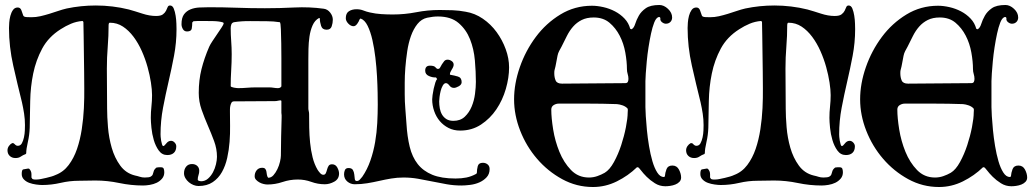

<svg xmlns="http://www.w3.org/2000/svg" viewBox="-20 -741 4144 769"><path d="M310 -657Q286 -655 264.5 -646Q243 -637 223 -624Q174 -593 149 -546.5Q124 -500 113 -446.5Q102 -393 101 -336.5Q100 -280 99 -229Q98 -200 91.5 -172Q85 -144 85 -127L83 -124Q72 -120 63.5 -114Q55 -108 42 -108Q28 -108 19 -116.5Q10 -125 10 -139Q10 -148 15.5 -156Q21 -164 29 -168L35 -167Q38 -164 42 -160.5Q46 -157 51 -157Q62 -157 67.5 -167Q73 -177 76 -191Q79 -205 79.5 -219Q80 -233 80 -240Q80 -263 76.5 -286Q73 -309 68 -331Q50 -403 33 -478.5Q16 -554 16 -629Q16 -637 17 -650.5Q18 -664 21.5 -677.5Q25 -691 32 -701Q39 -711 51 -711Q62 -711 66 -699Q70 -687 73 -679Q75 -673 87.5 -672.5Q100 -672 106 -672Q124 -672 141.5 -676Q159 -680 177 -685.5Q195 -691 212.5 -697Q230 -703 247 -707Q304 -719 364 -719Q397 -719 430.5 -715Q464 -711 496 -703Q521 -696 550 -686.5Q579 -677 605 -677Q624 -677 632.5 -683.5Q641 -690 645 -698Q649 -706 651.5 -712.5Q654 -719 661 -719Q671 -719 676 -706.5Q681 -694 683.5 -678Q686 -662 686.5 -646Q687 -630 687 -624Q687 -570 677 -517.5Q667 -465 655 -413.5Q643 -362 633 -309.5Q623 -257 623 -203Q623 -200 623.5 -192.5Q624 -185 625.5 -177Q627 -169 629 -162.5Q631 -156 634 -156Q638 -156 646 -166.5Q654 -177 665 -177Q673 -177 679.5 -170Q686 -163 686 -155Q686 -138 676.5 -129Q667 -120 650 -120Q629 -120 616 -138Q603 -156 596 -180Q589 -204 586.5 -229Q584 -254 584 -269Q584 -292 586.5 -314.5Q589 -337 589 -360Q589 -381 584.5 -410.5Q580 -440 571 -472.5Q562 -505 548 -536.5Q534 -568 515 -593.5Q496 -619 472.5 -634.5Q449 -650 420 -650Q417 -650 416 -647Q415 -644 415 -642Q415 -597 411.5 -554Q408 -511 408 -466Q408 -426 408.5 -386Q409 -346 409 -306Q409 -274 412.5 -231.5Q416 -189 427.5 -149Q439 -109 461.5 -78Q484 -47 521 -38Q531 -36 540 -33Q549 -30 560 -30Q577 -30 583.5 -33.5Q590 -37 592 -43Q594 -49 596 -56Q598 -63 607 -70Q612 -71 616 -71Q620 -71 625 -71Q634 -71 636 -64.5Q638 -58 638 -51Q638 -36 629 -25.5Q620 -15 607.5 -9Q595 -3 580 -0.5Q565 2 553 2Q505 2 457.5 -8Q410 -18 362 -18Q345 -18 329 -17.5Q313 -17 296 -17Q259 -17 222.5 -8.5Q186 0 149 0Q139 0 124.5 -2Q110 -4 97.5 -8.5Q85 -13 76 -22Q67 -31 67 -44Q67 -61 73 -62.5Q79 -64 93 -66L97 -65Q106 -56 106 -43V-30L110 -24Q115 -22 119 -22Q123 -22 127 -22Q134 -22 144 -24Q154 -26 165 -28.5Q176 -31 186 -34Q196 -37 202 -40Q234 -52 255 -80Q276 -108 288.5 -144.5Q301 -181 307.5 -223.5Q314 -266 316 -308Q318 -350 317.5 -387.5Q317 -425 317 -453Q317 -490 316 -526Q315 -562 315 -599L314 -653L312 -656Z M1105 -339Q1099 -339 1093 -337.5Q1087 -336 1081 -336Q1039 -336 999 -335.5Q959 -335 917 -335Q910 -335 907 -329.5Q904 -324 902.5 -317Q901 -310 901 -302.5Q901 -295 901 -291Q901 -268 901.5 -237Q902 -206 899.5 -173Q897 -140 890 -108.5Q883 -77 869 -52Q855 -27 832 -11.5Q809 4 775 4Q765 4 755 0Q745 -4 736.5 -11Q728 -18 722.5 -27.5Q717 -37 717 -47Q717 -63 725.5 -73.5Q734 -84 749 -84Q762 -84 770 -76.5Q778 -69 778 -57Q778 -48 775 -39.5Q772 -31 772 -22Q772 -18 777 -16.5Q782 -15 785 -15Q801 -15 813 -25.5Q825 -36 833 -51Q841 -66 845 -83Q849 -100 849 -113Q849 -145 837.5 -176Q826 -207 812.5 -238Q799 -269 787.5 -301.5Q776 -334 776 -369Q776 -420 787 -464Q798 -508 818 -554Q822 -563 831 -576.5Q840 -590 849.5 -604Q859 -618 867 -630Q875 -642 876 -647L874 -651Q858 -656 834 -656.5Q810 -657 793 -657Q783 -657 774 -657Q765 -657 755 -656L750 -651Q750 -638 748 -626.5Q746 -615 729 -615Q718 -615 712.5 -624.5Q707 -634 707 -644Q707 -670 717 -683.5Q727 -697 743 -703.5Q759 -710 778.5 -711Q798 -712 817 -712Q874 -712 929 -710Q984 -708 1041 -708Q1099 -708 1159 -711Q1219 -714 1277 -706Q1292 -704 1302.5 -690.5Q1313 -677 1313 -662Q1313 -649 1308.5 -635.5Q1304 -622 1288 -622Q1271 -622 1266 -637.5Q1261 -653 1261 -667L1259 -669H1258Q1241 -660 1232 -639.5Q1223 -619 1219.5 -594.5Q1216 -570 1215.5 -545.5Q1215 -521 1215 -504V-307Q1215 -302 1216.5 -296Q1218 -290 1218 -285Q1218 -260 1218.5 -230Q1219 -200 1222 -169.5Q1225 -139 1232 -111Q1239 -83 1252 -61Q1255 -56 1261.5 -48.5Q1268 -41 1275 -41Q1282 -41 1285 -47.5Q1288 -54 1290 -62Q1292 -70 1296 -76.5Q1300 -83 1310 -83Q1324 -83 1331 -70Q1338 -57 1338 -46Q1338 -24 1319 -13.5Q1300 -3 1281 -3Q1253 -3 1227 -12.5Q1201 -22 1173 -22Q1141 -22 1111.5 -12Q1082 -2 1051 -2Q1045 -2 1036 -4Q1027 -6 1019 -10.5Q1011 -15 1005.5 -21Q1000 -27 1000 -35Q1000 -49 1008 -59Q1016 -69 1030 -69Q1039 -69 1042.5 -64.5Q1046 -60 1047 -54Q1048 -48 1049 -41Q1050 -34 1054 -29Q1066 -29 1075 -39Q1084 -49 1091 -63.5Q1098 -78 1101.5 -93.5Q1105 -109 1105 -118Q1105 -156 1106 -194Q1107 -232 1108 -270Q1108 -276 1108 -279.5Q1108 -283 1107 -289V-337ZM1093 -388Q1103 -388 1107 -395V-473Q1107 -480 1107 -507.5Q1107 -535 1106.5 -566.5Q1106 -598 1105 -623.5Q1104 -649 1101 -652Q1088 -654 1075 -655Q1062 -656 1049 -656Q1017 -656 982.5 -656.5Q948 -657 917 -652Q909 -650 906.5 -643Q904 -636 904 -628Q904 -602 906 -576Q908 -550 908 -524Q908 -492 906 -460Q904 -428 904 -396Q904 -394 908 -392.5Q912 -391 917 -390Q922 -389 927 -388.5Q932 -388 934 -388Q951 -388 969 -389.5Q987 -391 1004 -391H1059Q1067 -391 1076 -389.5Q1085 -388 1093 -388Z M1741 -701Q1767 -701 1793 -700Q1819 -699 1845 -694Q1882 -688 1914 -666Q1946 -644 1969 -612.5Q1992 -581 2005.5 -544Q2019 -507 2019 -471Q2019 -430 2006 -385Q1993 -340 1968 -303Q1943 -266 1906.5 -242Q1870 -218 1823 -218Q1797 -218 1776.5 -228.5Q1756 -239 1741.5 -256Q1727 -273 1719 -296Q1711 -319 1711 -343Q1711 -348 1712.5 -360Q1714 -372 1717 -385.5Q1720 -399 1723.5 -410Q1727 -421 1731 -424L1727 -430L1725 -431Q1713 -430 1698 -436.5Q1683 -443 1683 -458Q1683 -478 1702 -478Q1719 -478 1724 -471.5Q1729 -465 1734 -465Q1740 -465 1743 -471Q1746 -477 1750 -483.5Q1754 -490 1759 -496Q1764 -502 1773 -502Q1781 -502 1789 -496.5Q1797 -491 1797 -482Q1797 -474 1789.5 -462.5Q1782 -451 1782 -444Q1782 -441 1786 -441Q1799 -439 1814 -434.5Q1829 -430 1829 -412Q1829 -402 1817.5 -395.5Q1806 -389 1798 -389Q1787 -389 1780 -398.5Q1773 -408 1766 -408Q1759 -408 1753.5 -398.5Q1748 -389 1745 -377Q1742 -365 1740.5 -353Q1739 -341 1739 -335Q1739 -321 1741.5 -307Q1744 -293 1750.5 -282Q1757 -271 1768 -264Q1779 -257 1796 -257Q1824 -257 1841.5 -273.5Q1859 -290 1869 -314Q1879 -338 1882.5 -365Q1886 -392 1886 -413Q1886 -453 1882 -499Q1878 -545 1862.5 -584Q1847 -623 1816.5 -649Q1786 -675 1734 -675Q1714 -675 1691 -670Q1668 -665 1652 -645Q1636 -625 1626 -597Q1616 -569 1611 -535.5Q1606 -502 1603.5 -470Q1601 -438 1601 -409.5Q1601 -381 1601 -364Q1601 -334 1603.5 -304.5Q1606 -275 1608 -245Q1611 -194 1621 -153Q1631 -112 1653 -84Q1675 -56 1711.5 -41Q1748 -26 1805 -26Q1828 -26 1848 -30Q1868 -34 1888 -45L1890 -49Q1890 -62 1893.5 -75.5Q1897 -89 1914 -89Q1925 -89 1933 -82.5Q1941 -76 1941 -64Q1941 -44 1929 -31Q1917 -18 1900 -10.5Q1883 -3 1863 -0.5Q1843 2 1828 2Q1798 2 1769.5 -3Q1741 -8 1712 -14Q1683 -20 1654.5 -25Q1626 -30 1596 -30Q1571 -30 1547 -26Q1523 -22 1499 -16.5Q1475 -11 1450.5 -7Q1426 -3 1401 -3Q1384 -3 1371 -14Q1358 -25 1358 -43Q1358 -52 1361.5 -60Q1365 -68 1376 -68Q1389 -68 1393.5 -60Q1398 -52 1399 -42Q1400 -32 1401 -24Q1402 -16 1409 -16Q1416 -16 1421.5 -22Q1427 -28 1431 -33Q1451 -62 1463.5 -98Q1476 -134 1482.5 -172Q1489 -210 1491 -248.5Q1493 -287 1493 -322Q1493 -339 1492.5 -369Q1492 -399 1490 -435.5Q1488 -472 1483.5 -510Q1479 -548 1471.5 -581Q1464 -614 1452.5 -637.5Q1441 -661 1424 -667L1420 -663Q1418 -656 1411 -646Q1404 -636 1396 -636Q1385 -636 1375 -646.5Q1365 -657 1365 -668Q1365 -688 1377.5 -696Q1390 -704 1408 -704Q1423 -704 1435.5 -699Q1448 -694 1462 -691Q1484 -686 1507 -684.5Q1530 -683 1553 -683Q1601 -683 1647 -692Q1693 -701 1741 -701Z M2351 -718Q2372 -718 2396.5 -712.5Q2421 -707 2443 -695.5Q2465 -684 2481.5 -666.5Q2498 -649 2504 -626L2508 -624H2510Q2519 -629 2524 -645Q2529 -661 2538.5 -678Q2548 -695 2566.5 -708Q2585 -721 2621 -721Q2639 -721 2655.5 -705.5Q2672 -690 2672 -671Q2672 -660 2665 -653Q2658 -646 2647 -646Q2639 -646 2631 -652.5Q2623 -659 2625 -669Q2624 -670 2623 -671.5Q2622 -673 2620 -673Q2618 -673 2617 -672H2616Q2607 -668 2600 -650Q2593 -632 2587.5 -606.5Q2582 -581 2577.5 -552Q2573 -523 2570.5 -496Q2568 -469 2566.5 -447.5Q2565 -426 2565 -416V-312Q2565 -301 2566.5 -276Q2568 -251 2571 -220Q2574 -189 2579.5 -156Q2585 -123 2593 -95.5Q2601 -68 2612.5 -50Q2624 -32 2639 -32H2640L2643 -35Q2644 -49 2649.5 -63.5Q2655 -78 2673 -78Q2691 -78 2699.5 -61.5Q2708 -45 2708 -30Q2708 -20 2701.5 -13Q2695 -6 2685 -2Q2675 2 2664 3.5Q2653 5 2645 5Q2622 5 2603 -7Q2584 -19 2570 -33Q2556 -47 2547 -59Q2538 -71 2535 -71H2531Q2496 -37 2450.5 -14.5Q2405 8 2355 8Q2289 8 2231.5 -23.5Q2174 -55 2131 -105Q2088 -155 2063.5 -217.5Q2039 -280 2039 -343Q2039 -406 2062 -472Q2085 -538 2126 -593Q2167 -648 2224.5 -683Q2282 -718 2351 -718ZM2358 -671Q2330 -671 2310 -661Q2290 -651 2275.5 -634.5Q2261 -618 2250.5 -597Q2240 -576 2229 -554Q2224 -545 2219.5 -536.5Q2215 -528 2213 -518Q2210 -504 2207.5 -489Q2205 -474 2201 -460Q2200 -456 2200 -448Q2200 -431 2205.5 -418.5Q2211 -406 2231 -406Q2294 -406 2357.5 -407Q2421 -408 2484 -408Q2492 -408 2494.5 -413Q2497 -418 2497 -425Q2497 -435 2494 -444.5Q2491 -454 2491 -464Q2491 -494 2484.5 -530.5Q2478 -567 2462 -598Q2446 -629 2421 -650Q2396 -671 2358 -671ZM2188 -302Q2188 -269 2195.5 -222.5Q2203 -176 2220.5 -133Q2238 -90 2267 -60Q2296 -30 2339 -30Q2356 -30 2372 -35.5Q2388 -41 2402 -49Q2422 -61 2439 -92Q2456 -123 2468 -159.5Q2480 -196 2487 -232Q2494 -268 2494 -290Q2494 -292 2494.5 -298.5Q2495 -305 2493 -307Q2485 -315 2473.5 -319Q2462 -323 2451 -324Q2393 -326 2334.5 -326Q2276 -326 2218 -326Q2207 -326 2197.5 -320Q2188 -314 2188 -302Z M3028 -657Q3004 -655 2982.5 -646Q2961 -637 2941 -624Q2892 -593 2867 -546.5Q2842 -500 2831 -446.5Q2820 -393 2819 -336.5Q2818 -280 2817 -229Q2816 -200 2809.5 -172Q2803 -144 2803 -127L2801 -124Q2790 -120 2781.5 -114Q2773 -108 2760 -108Q2746 -108 2737 -116.5Q2728 -125 2728 -139Q2728 -148 2733.5 -156Q2739 -164 2747 -168L2753 -167Q2756 -164 2760 -160.5Q2764 -157 2769 -157Q2780 -157 2785.5 -167Q2791 -177 2794 -191Q2797 -205 2797.5 -219Q2798 -233 2798 -240Q2798 -263 2794.5 -286Q2791 -309 2786 -331Q2768 -403 2751 -478.5Q2734 -554 2734 -629Q2734 -637 2735 -650.5Q2736 -664 2739.5 -677.5Q2743 -691 2750 -701Q2757 -711 2769 -711Q2780 -711 2784 -699Q2788 -687 2791 -679Q2793 -673 2805.5 -672.5Q2818 -672 2824 -672Q2842 -672 2859.5 -676Q2877 -680 2895 -685.5Q2913 -691 2930.5 -697Q2948 -703 2965 -707Q3022 -719 3082 -719Q3115 -719 3148.5 -715Q3182 -711 3214 -703Q3239 -696 3268 -686.5Q3297 -677 3323 -677Q3342 -677 3350.5 -683.5Q3359 -690 3363 -698Q3367 -706 3369.5 -712.5Q3372 -719 3379 -719Q3389 -719 3394 -706.5Q3399 -694 3401.5 -678Q3404 -662 3404.5 -646Q3405 -630 3405 -624Q3405 -570 3395 -517.5Q3385 -465 3373 -413.5Q3361 -362 3351 -309.5Q3341 -257 3341 -203Q3341 -200 3341.5 -192.5Q3342 -185 3343.5 -177Q3345 -169 3347 -162.5Q3349 -156 3352 -156Q3356 -156 3364 -166.5Q3372 -177 3383 -177Q3391 -177 3397.5 -170Q3404 -163 3404 -155Q3404 -138 3394.5 -129Q3385 -120 3368 -120Q3347 -120 3334 -138Q3321 -156 3314 -180Q3307 -204 3304.5 -229Q3302 -254 3302 -269Q3302 -292 3304.5 -314.5Q3307 -337 3307 -360Q3307 -381 3302.5 -410.5Q3298 -440 3289 -472.5Q3280 -505 3266 -536.5Q3252 -568 3233 -593.5Q3214 -619 3190.5 -634.5Q3167 -650 3138 -650Q3135 -650 3134 -647Q3133 -644 3133 -642Q3133 -597 3129.5 -554Q3126 -511 3126 -466Q3126 -426 3126.5 -386Q3127 -346 3127 -306Q3127 -274 3130.5 -231.5Q3134 -189 3145.5 -149Q3157 -109 3179.5 -78Q3202 -47 3239 -38Q3249 -36 3258 -33Q3267 -30 3278 -30Q3295 -30 3301.5 -33.5Q3308 -37 3310 -43Q3312 -49 3314 -56Q3316 -63 3325 -70Q3330 -71 3334 -71Q3338 -71 3343 -71Q3352 -71 3354 -64.5Q3356 -58 3356 -51Q3356 -36 3347 -25.5Q3338 -15 3325.5 -9Q3313 -3 3298 -0.5Q3283 2 3271 2Q3223 2 3175.5 -8Q3128 -18 3080 -18Q3063 -18 3047 -17.5Q3031 -17 3014 -17Q2977 -17 2940.5 -8.5Q2904 0 2867 0Q2857 0 2842.5 -2Q2828 -4 2815.5 -8.5Q2803 -13 2794 -22Q2785 -31 2785 -44Q2785 -61 2791 -62.5Q2797 -64 2811 -66L2815 -65Q2824 -56 2824 -43V-30L2828 -24Q2833 -22 2837 -22Q2841 -22 2845 -22Q2852 -22 2862 -24Q2872 -26 2883 -28.5Q2894 -31 2904 -34Q2914 -37 2920 -40Q2952 -52 2973 -80Q2994 -108 3006.5 -144.5Q3019 -181 3025.5 -223.5Q3032 -266 3034 -308Q3036 -350 3035.5 -387.5Q3035 -425 3035 -453Q3035 -490 3034 -526Q3033 -562 3033 -599L3032 -653L3030 -656Z M3737 -718Q3758 -718 3782.5 -712.5Q3807 -707 3829 -695.5Q3851 -684 3867.5 -666.5Q3884 -649 3890 -626L3894 -624H3896Q3905 -629 3910 -645Q3915 -661 3924.5 -678Q3934 -695 3952.5 -708Q3971 -721 4007 -721Q4025 -721 4041.5 -705.5Q4058 -690 4058 -671Q4058 -660 4051 -653Q4044 -646 4033 -646Q4025 -646 4017 -652.5Q4009 -659 4011 -669Q4010 -670 4009 -671.5Q4008 -673 4006 -673Q4004 -673 4003 -672H4002Q3993 -668 3986 -650Q3979 -632 3973.5 -606.5Q3968 -581 3963.5 -552Q3959 -523 3956.5 -496Q3954 -469 3952.5 -447.5Q3951 -426 3951 -416V-312Q3951 -301 3952.5 -276Q3954 -251 3957 -220Q3960 -189 3965.5 -156Q3971 -123 3979 -95.5Q3987 -68 3998.5 -50Q4010 -32 4025 -32H4026L4029 -35Q4030 -49 4035.5 -63.5Q4041 -78 4059 -78Q4077 -78 4085.5 -61.5Q4094 -45 4094 -30Q4094 -20 4087.5 -13Q4081 -6 4071 -2Q4061 2 4050 3.5Q4039 5 4031 5Q4008 5 3989 -7Q3970 -19 3956 -33Q3942 -47 3933 -59Q3924 -71 3921 -71H3917Q3882 -37 3836.5 -14.5Q3791 8 3741 8Q3675 8 3617.5 -23.5Q3560 -55 3517 -105Q3474 -155 3449.5 -217.5Q3425 -280 3425 -343Q3425 -406 3448 -472Q3471 -538 3512 -593Q3553 -648 3610.5 -683Q3668 -718 3737 -718ZM3744 -671Q3716 -671 3696 -661Q3676 -651 3661.5 -634.5Q3647 -618 3636.5 -597Q3626 -576 3615 -554Q3610 -545 3605.5 -536.5Q3601 -528 3599 -518Q3596 -504 3593.5 -489Q3591 -474 3587 -460Q3586 -456 3586 -448Q3586 -431 3591.5 -418.5Q3597 -406 3617 -406Q3680 -406 3743.5 -407Q3807 -408 3870 -408Q3878 -408 3880.5 -413Q3883 -418 3883 -425Q3883 -435 3880 -444.5Q3877 -454 3877 -464Q3877 -494 3870.5 -530.5Q3864 -567 3848 -598Q3832 -629 3807 -650Q3782 -671 3744 -671ZM3574 -302Q3574 -269 3581.5 -222.5Q3589 -176 3606.5 -133Q3624 -90 3653 -60Q3682 -30 3725 -30Q3742 -30 3758 -35.5Q3774 -41 3788 -49Q3808 -61 3825 -92Q3842 -123 3854 -159.5Q3866 -196 3873 -232Q3880 -268 3880 -290Q3880 -292 3880.5 -298.5Q3881 -305 3879 -307Q3871 -315 3859.5 -319Q3848 -323 3837 -324Q3779 -326 3720.5 -326Q3662 -326 3604 -326Q3593 -326 3583.5 -320Q3574 -314 3574 -302Z"/></svg>

Font: Hoc Opus
Style: Regular
Weight: 400
Version: Version 1.001